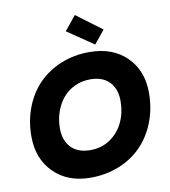

<svg xmlns="http://www.w3.org/2000/svg" viewBox="-99 -1022 984 1113"><g transform="rotate(-10 393.0 -465.5)"><path d="M762.2 -419.9Q762.2 -327.6 731.4 -248.3Q700.7 -168.9 646.2 -112.8Q591.8 -56.6 513.9 -24.9Q436 6.8 345.2 6.8Q210.4 6.8 128.7 -74.7Q46.9 -156.2 46.9 -288.1Q46.9 -380.4 77.6 -459.2Q108.4 -538.1 162.8 -593.5Q217.3 -648.9 294.7 -680.4Q372.1 -711.9 461.9 -711.9Q598.6 -711.9 680.4 -631.6Q762.2 -551.3 762.2 -419.9ZM217.8 -306.2Q217.8 -233.9 257.8 -192.4Q297.9 -150.9 371.1 -150.9Q437 -150.9 488 -185.8Q539.1 -220.7 565.4 -277.3Q591.8 -334 591.8 -400.9Q591.8 -473.1 552 -514.2Q512.2 -555.2 439.9 -555.2Q389.6 -555.2 347.4 -535.2Q305.2 -515.1 277.1 -481Q249 -446.8 233.4 -401.6Q217.8 -356.4 217.8 -306.2ZM349.1 -854 417 -938 566.9 -826.2 503.9 -749Z"/></g></svg>

Font: SVN-Poppins
Style: Bold Italic
Weight: 700
Italic angle: -10°
Designer: Ninad Kale (Devanagari), Jonny Pinhorn (Latin)
Foundry: Indian Type Foundry
Version: Version 3.002 2017